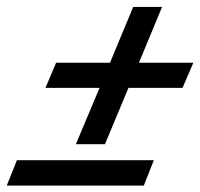

<svg xmlns="http://www.w3.org/2000/svg" viewBox="-42 -634 592 568"><path d="M182.5 -207.5 252.5 -374H92.5L124 -448.5H283.5L352 -613.5H437.5L369 -448.5H530L498 -374H338L268.5 -207.5ZM-22 -85 8 -160H413L383.5 -85Z"/></svg>

Font: Libre Caslon Text Bold
Style: Italic
Weight: 700
Italic angle: -22.583°
Designer: Pablo Impallari, Rodrigo Fuenzalida, Katja Schimmel
Foundry: Pablo Impallari, Rodrigo Fuenzalida
Version: Version 2.000